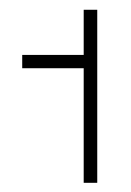

<svg xmlns="http://www.w3.org/2000/svg" viewBox="-20 -851 273 401"><path d="M26.4 -708.5H154.8V-469.2H183.1V-830.6H154.8V-736.3H26.4Z"/></svg>

Font: Estedad-FD VF
Style: Regular
Weight: 100
Designer: Amin Abedi
Version: Version 7.3